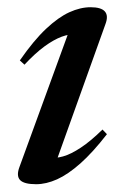

<svg xmlns="http://www.w3.org/2000/svg" viewBox="-20 -486 332 518"><path d="M32.5 -35.5 169.5 -411 186.5 -393Q168 -395 146.5 -387Q125 -379 100 -360.8Q75 -342.5 46 -311.5L33.5 -323Q71 -377 104.2 -408.2Q137.5 -439.5 167.2 -453Q197 -466.5 224.5 -466.5Q253 -466.5 263 -455Q273 -443.5 264.5 -421L127.5 -38.5L111 -61Q128.5 -58 150 -64Q171.5 -70 198.2 -87.8Q225 -105.5 256.5 -136.5L268.5 -124Q230.5 -75 197 -45.2Q163.5 -15.5 134 -2.2Q104.5 11 77.5 11Q45 11 34.2 -0.2Q23.5 -11.5 32.5 -35.5Z"/></svg>

Font: Newsreader 36pt Medium
Style: Italic
Weight: 500
Italic angle: -17°
Designer: Hugues Gentile
Foundry: Production Type
Version: Version 1.003